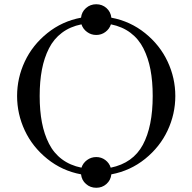

<svg xmlns="http://www.w3.org/2000/svg" viewBox="-20 -806 902 900"><path d="M502 -723.1Q590.8 -706.5 660.2 -650.6Q729.5 -594.7 765.6 -517.6Q801.8 -440.4 801.8 -356Q801.8 -271.5 765.6 -194.3Q729.5 -117.2 660.2 -61.3Q590.8 -5.4 502 11.2Q499 38.6 479 56.4Q459 74.2 431.2 74.2Q403.3 74.2 383.1 56.4Q362.8 38.6 359.9 11.2Q271 -5.4 201.7 -61.3Q132.3 -117.2 96.2 -194.3Q60.1 -271.5 60.1 -356Q60.1 -440.4 96.2 -517.6Q132.3 -594.7 201.7 -650.6Q271 -706.5 359.9 -723.1Q362.8 -750.5 383.1 -768.3Q403.3 -786.1 431.2 -786.1Q459 -786.1 479 -768.3Q499 -750.5 502 -723.1ZM361.8 -691.9Q308.6 -681.2 270.3 -652.3Q231.9 -623.5 209.5 -579.1Q187 -534.7 176.5 -479.7Q166 -424.8 166 -356Q166 -287.1 176.5 -232.2Q187 -177.2 209.5 -132.8Q231.9 -88.4 270.3 -59.6Q308.6 -30.8 361.8 -20Q369.1 -42 388.2 -55.9Q407.2 -69.8 431.2 -69.8Q455.1 -69.8 473.6 -55.9Q492.2 -42 499 -20Q603.5 -41.5 649.7 -127.4Q695.8 -213.4 695.8 -356Q695.8 -424.8 685.3 -479.7Q674.8 -534.7 652.3 -579.1Q629.9 -623.5 591.6 -652.3Q553.2 -681.2 500 -691.9Q492.7 -669.9 473.9 -656Q455.1 -642.1 431.2 -642.1Q407.2 -642.1 388.2 -656Q369.1 -669.9 361.8 -691.9Z"/></svg>

Font: Flanker Steampunk
Style: Regular
Weight: 400
Designer: Alexey Kryukov, Leonardo Di Lena
Foundry: Alexey Kryukov, Leonardo Di Lena
Version: 1.210